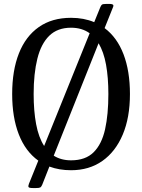

<svg xmlns="http://www.w3.org/2000/svg" viewBox="-20 -850 718 970"><path d="M41.5 -375Q41.5 -494 75.5 -580.2Q109.5 -666.5 176 -713.2Q242.5 -760 339 -760Q403.5 -760 456 -738L486.5 -813Q490.5 -823 495 -826.5Q499.5 -830 514.5 -830H537Q544 -830 549.5 -827.2Q555 -824.5 551.5 -815L508.5 -708Q571.5 -661 604 -576Q636.5 -491 636.5 -375Q636.5 -256 600 -169.8Q563.5 -83.5 497 -36.8Q430.5 10 339 10Q279 10 229.5 -8.5L193 84Q188.5 94.5 182.8 97.2Q177 100 162 100H146Q127.5 100 124.5 95.2Q121.5 90.5 126 79L173.5 -38.5Q108.5 -85 75 -171Q41.5 -257 41.5 -375ZM150 -375Q150 -289.5 162.5 -222.8Q175 -156 203 -112.5L433 -682Q394 -710 339 -710Q270.5 -710 229 -669.5Q187.5 -629 168.8 -553.8Q150 -478.5 150 -375ZM527.5 -375Q527.5 -458 515.8 -523Q504 -588 478 -631.5L251.5 -63.5Q288.5 -40 339 -40Q412 -40 453 -80.8Q494 -121.5 510.8 -196.5Q527.5 -271.5 527.5 -375Z"/></svg>

Font: Besley* Narrow
Style: Regular
Weight: 400
Width: 4
Designer: Owen Earl
Foundry: indestructible type*
Version: Version 3.000; ttfautohint (v1.8.3)